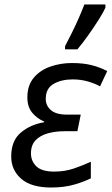

<svg xmlns="http://www.w3.org/2000/svg" viewBox="-20 -826 498 856"><path d="M208 10Q119 10 74.5 -29Q30 -68 30 -128Q30 -199 73 -235Q116 -271 177 -281V-284Q146 -297 124 -323Q102 -349 102 -392Q102 -446 131 -480Q160 -514 205.5 -529.5Q251 -545 300 -545Q351 -545 388.5 -535.5Q426 -526 458 -509L426 -441Q405 -453 373 -462.5Q341 -472 304 -472Q254 -472 219 -452Q184 -432 184 -385Q184 -355 207 -335Q230 -315 279 -315H340L325 -241H268Q227 -241 193 -231.5Q159 -222 138.5 -200.5Q118 -179 118 -142Q118 -108 142 -84.5Q166 -61 222 -61Q269 -61 310 -75Q351 -89 385 -105V-31Q358 -17 312.5 -3.5Q267 10 208 10ZM270 -606V-620Q283 -645 299.5 -678Q316 -711 331 -745Q346 -779 356 -806H450V-792Q442 -773 420.5 -739Q399 -705 373.5 -669Q348 -633 325 -606Z"/></svg>

Font: Noto IKEA Latin
Style: Italic
Weight: 400
Italic angle: -12°
Designer: Monotype Design Team
Foundry: Monotype Imaging Inc.
Version: Version 1.0